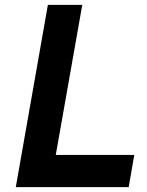

<svg xmlns="http://www.w3.org/2000/svg" viewBox="-20 -770 604 790"><path d="M177 -750H318.5L209.5 -132.5H532.5L509.5 0H45Z"/></svg>

Font: Russisch Sans ExtraBold
Style: Italic
Weight: 800
Width: 4
Italic angle: -10°
Designer: Michael Sharanda (font) & Cristiano Sobral (main changes)
Foundry: Michael Sharanda
Version: Version 2.00;September 8, 2020;FontCreator 13.0.0.2681 64-bi